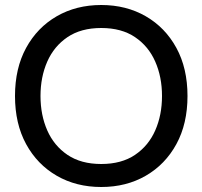

<svg xmlns="http://www.w3.org/2000/svg" viewBox="-20 -734 810 768"><path d="M385 14Q285 14 207 -31Q129 -76 84.5 -157.5Q40 -239 40 -350Q40 -461 84.5 -542.5Q129 -624 207 -669Q285 -714 385 -714Q485 -714 563 -669Q641 -624 685.5 -542.5Q730 -461 730 -350Q730 -239 685.5 -157.5Q641 -76 563 -31Q485 14 385 14ZM385 -78Q466 -78 520 -114.5Q574 -151 601 -212.5Q628 -274 628 -350Q628 -426 601 -487.5Q574 -549 520 -585.5Q466 -622 385 -622Q304 -622 250 -585.5Q196 -549 169 -487.5Q142 -426 142 -350Q142 -274 169 -212.5Q196 -151 250 -114.5Q304 -78 385 -78Z"/></svg>

Font: Cabin VF Beta
Style: Regular
Weight: 400
Designer: Pablo Impallari
Foundry: Pablo Impallari. http://www.impallari.com Igino Marini. http://www.ikern.com
Version: Version 2.200